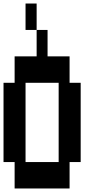

<svg xmlns="http://www.w3.org/2000/svg" viewBox="-20 -1050 540 1090"><path d="M188 -1030V-880H125V-1030ZM438 -580V-130H375V20H63V-130H0V-580H63V-730H188V-880H250V-730H375V-580ZM313 -580H125V-130H313Z"/></svg>

Font: 2P VHS
Style: Regular
Weight: 400
Designer: CodeMan38
Foundry: CodeMan38
Version: Version 3.000